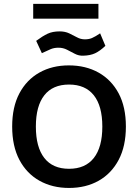

<svg xmlns="http://www.w3.org/2000/svg" viewBox="-20 -945 709 986"><path d="M333.5 -609.2Q420.2 -609.2 486.2 -572.2Q552.2 -535.2 589.4 -465.4Q626.5 -395.5 626.5 -295Q626.5 -194.5 589.4 -124.1Q552.2 -53.8 486.6 -16.8Q421 20.2 334.5 20.2Q248.8 20.2 182.8 -16.8Q116.8 -53.8 79.6 -124.1Q42.5 -194.5 42.5 -295Q42.5 -395.5 79.5 -465.4Q116.5 -535.2 182.1 -572.2Q247.8 -609.2 333.5 -609.2ZM334.5 -510.8Q250.8 -510.8 207.5 -455.6Q164.2 -400.5 164.2 -295Q164.2 -189.2 207.5 -133.8Q250.8 -78.2 334.5 -78.2Q418.2 -78.2 461.9 -133.8Q505.5 -189.2 505.5 -295Q505.5 -400.5 461.9 -455.6Q418.2 -510.8 334.5 -510.8ZM195 -672 165.8 -735.2Q199.2 -760 224.6 -771.9Q250 -783.8 286.2 -783.8Q314 -783.8 335.2 -773.8Q356.5 -763.8 375.4 -753.4Q394.2 -743 415.8 -743Q436.5 -743 452 -749.5Q467.5 -756 494.2 -773.8L521.2 -709.5Q493 -683 468.5 -671.5Q444 -660 407.8 -659Q385 -658 364.8 -668.5Q344.5 -679 324.4 -689.5Q304.2 -700 280.2 -700Q258.2 -700 241.1 -692.9Q224 -685.8 195 -672ZM150.5 -925.2H485.5V-849H150.5Z"/></svg>

Font: Podkova VF Beta
Style: Regular
Weight: 400
Designer: Ilya Yudin
Foundry: Cyreal (www.cyreal.org)
Version: Version 2.100